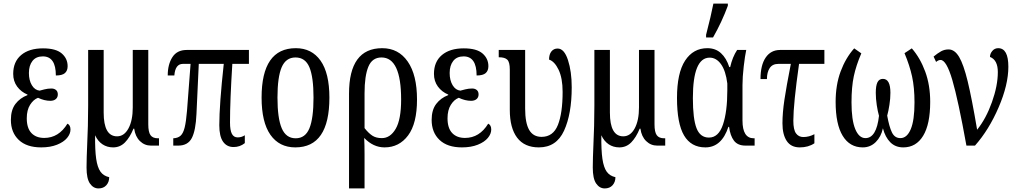

<svg xmlns="http://www.w3.org/2000/svg" viewBox="-20 -816 5713 1076"><path d="M41 -144Q41 -200 66.5 -233.5Q92 -267 134 -283V-286Q98 -301 76 -331Q54 -361 54 -402Q54 -470 98.5 -507.5Q143 -545 221 -545Q293 -545 326 -516.5Q359 -488 359 -445Q359 -420 344 -406.5Q329 -393 293 -393Q293 -500 220 -500Q182 -500 162 -474.5Q142 -449 142 -407Q142 -366 158.5 -338.5Q175 -311 202 -308Q209 -310 228.5 -315Q248 -320 268 -320Q284 -320 294 -311.5Q304 -303 304 -287Q304 -270 292.5 -260.5Q281 -251 262 -251Q229 -251 193 -268Q167 -258 148.5 -228.5Q130 -199 130 -153Q130 -98 156 -70.5Q182 -43 228 -43Q309 -43 358 -123Q375 -115 375 -90Q375 -66 356 -43Q337 -20 299.5 -5Q262 10 211 10Q129 10 85 -32Q41 -74 41 -144Z M465 123Q465 92 466 64Q467 36 468 11Q474 -113 474 -225V-536H561V-185Q561 -52 636 -52Q676 -52 700 -96.5Q724 -141 724 -214V-536H811V-119Q811 -76 823.5 -58.5Q836 -41 865 -41H871V0H826Q790 0 764 -25.5Q738 -51 732 -95H728Q708 -46 680.5 -18Q653 10 614 10Q580 10 554 -7.5Q528 -25 513 -58Q512 26 519 74Q526 122 543 146Q560 170 592 177Q592 204 576 222Q560 240 532 240Q503 240 484 212.5Q465 185 465 123Z M1209 -114Q1209 -229 1234 -458H1094L1081 -177Q1077 -85 1055 -42.5Q1033 0 979 0H951V-41Q977 -42 992 -55.5Q1007 -69 1015 -102Q1023 -135 1028 -195L1048 -458H1005Q962 -458 957 -393H920Q920 -455 946 -495.5Q972 -536 1026 -536H1375V-458H1282Q1269 -252 1269 -129Q1269 -86 1279.5 -66Q1290 -46 1312 -46Q1334 -46 1352 -58V-14Q1325 8 1289 8Q1251 8 1230 -22Q1209 -52 1209 -114Z M1446 -269Q1446 -546 1638 -546Q1727 -546 1776.5 -476Q1826 -406 1826 -269Q1826 10 1635 10Q1545 10 1495.5 -60.5Q1446 -131 1446 -269ZM1737 -269Q1737 -384 1714 -439Q1691 -494 1636 -494Q1582 -494 1558.5 -439Q1535 -384 1535 -269Q1535 -153 1559 -97Q1583 -41 1637 -41Q1691 -41 1714 -97Q1737 -153 1737 -269Z M1936 -291Q1936 -546 2122 -546Q2213 -546 2265 -471Q2317 -396 2317 -258Q2317 -124 2267 -57Q2217 10 2135 10Q2072 10 2021 -43Q2023 -7 2023 49V240H1936ZM2228 -258Q2228 -494 2118 -494Q2066 -494 2044.5 -442.5Q2023 -391 2023 -293V-98Q2046 -69 2067 -55.5Q2088 -42 2120 -42Q2167 -42 2197.5 -94Q2228 -146 2228 -258Z M2399 -144Q2399 -200 2424.5 -233.5Q2450 -267 2492 -283V-286Q2456 -301 2434 -331Q2412 -361 2412 -402Q2412 -470 2456.5 -507.5Q2501 -545 2579 -545Q2651 -545 2684 -516.5Q2717 -488 2717 -445Q2717 -420 2702 -406.5Q2687 -393 2651 -393Q2651 -500 2578 -500Q2540 -500 2520 -474.5Q2500 -449 2500 -407Q2500 -366 2516.5 -338.5Q2533 -311 2560 -308Q2567 -310 2586.5 -315Q2606 -320 2626 -320Q2642 -320 2652 -311.5Q2662 -303 2662 -287Q2662 -270 2650.5 -260.5Q2639 -251 2620 -251Q2587 -251 2551 -268Q2525 -258 2506.5 -228.5Q2488 -199 2488 -153Q2488 -98 2514 -70.5Q2540 -43 2586 -43Q2667 -43 2716 -123Q2733 -115 2733 -90Q2733 -66 2714 -43Q2695 -20 2657.5 -5Q2620 10 2569 10Q2487 10 2443 -32Q2399 -74 2399 -144Z M2837 -200V-426Q2837 -468 2823 -481.5Q2809 -495 2777 -495H2775V-536H2923V-208Q2923 -127 2945.5 -88Q2968 -49 3015 -49Q3080 -49 3106.5 -115.5Q3133 -182 3133 -301Q3133 -378 3110.5 -425Q3088 -472 3057 -482Q3057 -511 3070 -527.5Q3083 -544 3105 -544Q3142 -544 3163 -479.5Q3184 -415 3184 -327Q3184 -177 3141 -83.5Q3098 10 3000 10Q2919 10 2878 -44.5Q2837 -99 2837 -200Z M3302 123Q3302 92 3303 64Q3304 36 3305 11Q3311 -113 3311 -225V-536H3398V-185Q3398 -52 3473 -52Q3513 -52 3537 -96.5Q3561 -141 3561 -214V-536H3648V-119Q3648 -76 3660.5 -58.5Q3673 -41 3702 -41H3708V0H3663Q3627 0 3601 -25.5Q3575 -51 3569 -95H3565Q3545 -46 3517.5 -18Q3490 10 3451 10Q3417 10 3391 -7.5Q3365 -25 3350 -58Q3349 26 3356 74Q3363 122 3380 146Q3397 170 3429 177Q3429 204 3413 222Q3397 240 3369 240Q3340 240 3321 212.5Q3302 185 3302 123Z M3774 -267Q3774 -407 3819.5 -476.5Q3865 -546 3944 -546Q3990 -546 4020.5 -518Q4051 -490 4067 -440H4072Q4085 -497 4111 -536H4162Q4155 -504 4148 -444Q4141 -384 4141 -339V-141Q4141 -41 4204 -41H4209V0H4158Q4114 0 4093 -28Q4072 -56 4066 -105H4062Q4024 10 3933 10Q3853 10 3813.5 -57Q3774 -124 3774 -267ZM4056 -309V-348Q4047 -420 4020.5 -456.5Q3994 -493 3957 -493Q3863 -493 3863 -266Q3863 -150 3883.5 -97.5Q3904 -45 3953 -45Q4007 -45 4031.5 -117.5Q4056 -190 4056 -309ZM3937 -621Q3965 -729 3978 -796H4059V-784Q4026 -694 3976 -606H3937Z M4365 -125Q4365 -183 4376 -257Q4387 -331 4412 -458H4342Q4309 -458 4293.5 -434.5Q4278 -411 4278 -373H4242Q4242 -451 4271 -493.5Q4300 -536 4352 -536H4600V-458H4458Q4426 -232 4426 -139Q4426 -89 4441 -68.5Q4456 -48 4482 -48Q4514 -48 4544 -64V-13Q4510 10 4462 10Q4413 10 4389 -26Q4365 -62 4365 -125Z M4663 -245Q4663 -340 4691 -415.5Q4719 -491 4767 -545L4807 -517Q4778 -450 4765 -389.5Q4752 -329 4752 -242Q4752 -143 4773 -92.5Q4794 -42 4830 -42Q4892 -42 4906 -167Q4899 -191 4893.5 -227Q4888 -263 4888 -296Q4888 -336 4897.5 -355Q4907 -374 4928 -374Q4970 -374 4970 -296Q4970 -264 4964.5 -228.5Q4959 -193 4952 -168Q4963 -106 4978.5 -74Q4994 -42 5026 -42Q5063 -42 5084 -92Q5105 -142 5105 -242Q5105 -325 5091.5 -387Q5078 -449 5049 -518L5090 -545Q5137 -491 5165 -415Q5193 -339 5193 -245Q5193 -120 5153.5 -55Q5114 10 5042 10Q4998 10 4969.5 -18.5Q4941 -47 4928 -97Q4918 -50 4888 -20Q4858 10 4815 10Q4742 10 4702.5 -55Q4663 -120 4663 -245Z M5251 -480Q5239 -480 5226 -469L5212 -499Q5235 -518 5254 -528.5Q5273 -539 5296 -539Q5330 -539 5355 -497Q5380 -455 5403 -360.5Q5426 -266 5456 -89Q5506 -151 5539 -243.5Q5572 -336 5572 -412Q5572 -480 5528 -497Q5528 -515 5541 -530.5Q5554 -546 5574 -546Q5631 -546 5631 -442Q5631 -341 5576.5 -214.5Q5522 -88 5444 0H5396Q5350 -255 5317 -367.5Q5284 -480 5251 -480Z"/></svg>

Font: Noto Serif Cond
Style: Regular
Weight: 400
Width: 3
Designer: Monotype Design Team
Foundry: Monotype Imaging Inc.
Version: Version 1.001